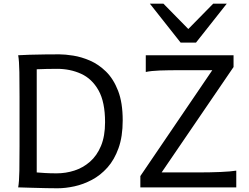

<svg xmlns="http://www.w3.org/2000/svg" viewBox="-20 -1011 1341 1036"><path d="M85.4 -222.2V-488.3Q85.4 -560.1 84.5 -621.8Q83.5 -683.6 78.1 -712.9Q99.1 -714.4 139.2 -715.6Q179.2 -716.8 223.4 -717.3Q267.6 -717.8 300.3 -717.8Q331.5 -717.8 375.2 -710.9Q418.9 -704.1 465.3 -684.1Q511.7 -664.1 552 -624.8Q592.3 -585.4 617.2 -521.2Q642.1 -457 642.1 -361.3Q642.1 -274.4 619.6 -211.7Q597.2 -148.9 559.6 -106.9Q522 -64.9 475.8 -40.5Q429.7 -16.1 381.6 -5.6Q333.5 4.9 290.5 4.9Q268.1 4.9 230.2 4.2Q192.4 3.4 151.4 2.2Q110.4 1 78.1 0Q83.5 -29.3 84.5 -89.6Q85.4 -149.9 85.4 -222.2ZM178.2 -637.2V-80.6Q195.3 -79.1 223.1 -77.4Q251 -75.7 285.6 -75.7Q335 -75.7 381.3 -90.6Q427.7 -105.5 465.3 -138.2Q502.9 -170.9 524.9 -223.6Q546.9 -276.4 546.9 -351.6Q546.9 -460.9 511.5 -523.7Q476.1 -586.4 417.2 -613Q358.4 -639.6 288.1 -639.6Q264.2 -639.6 230.5 -638.9Q196.8 -638.2 178.2 -637.2ZM1240.2 -712.9V-649.4L852.1 -80.6H1042.5Q1114.3 -80.6 1169.9 -83Q1225.6 -85.4 1254.9 -90.3V0H737.3V-61L1125.5 -632.3H959.5Q887.2 -632.3 841.6 -630.6Q795.9 -628.9 766.6 -622.6V-712.9ZM788.6 -991.2H861.8L996.1 -854.5L1130.4 -991.2H1203.6L1037.6 -781.2H954.6Z"/></svg>

Font: Andika LitF DSA DSG
Style: Regular
Weight: 400
Designer: Victor Gaultney, Annie Olsen, Julie Remington, Don Collingsworth, Eric Hays, Becca Hirsbrunner
Foundry: SIL International
Version: Version 6.200 ; LitF DSA DSG; ttfautohint (v1.8.3.10-c5d8)